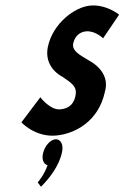

<svg xmlns="http://www.w3.org/2000/svg" viewBox="-72 -893 924 1298"><g transform="rotate(-5 390.0 -244.5)"><path d="M276.5 40C313 40 329.9 80 314.6 130C286.2 223 214.1 299 152.3 351L132.6 320C132.6 320 180.6 275 209.2 210C184.3 201 172.6 170 184.8 130C200.1 80 241.5 40 276.5 40ZM590.7 -840C485.5 -840 328.3 -742 281.3 -588C255 -502 288.4 -425 362.5 -376C423.6 -327 456.3 -300 437.9 -240C414.4 -163 356.3 -159 326.4 -159C259.3 -159 200.5 -252 200.5 -252L58.2 -94C58.2 -94 141.9 15 283.4 15C410.4 15 578.5 -54 638.7 -251C680.7 -359 603.5 -437 542.8 -476C486.5 -516 439.7 -549 453.8 -595C467.6 -640 501.2 -669 547.9 -669C609.8 -669 658 -612 658 -612L779.9 -762C779.9 -762 700 -840 590.7 -840Z"/></g></svg>

Font: Hussar
Style: BdSuprConOblThree
Weight: 700
Foundry: Cannot Into Space Fonts
Version: Version 2.00